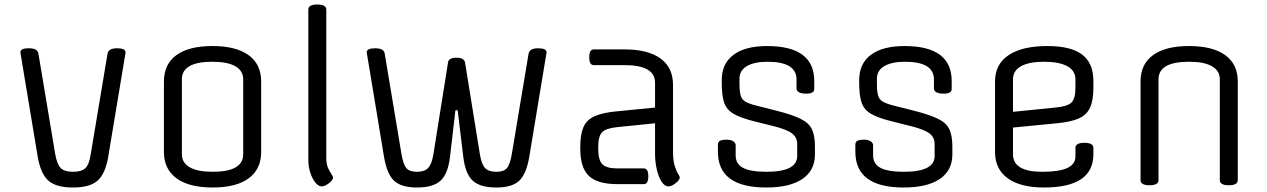

<svg xmlns="http://www.w3.org/2000/svg" viewBox="-20 -820 5642 855"><path d="M305 15Q230 15 195.5 -15.5Q161 -46 148 -122L71 -585Q68 -605 109 -605Q147 -605 151 -582L226 -133Q234 -88 250.5 -71.5Q267 -55 305 -55Q343 -55 360 -71Q377 -87 384 -133L459 -582Q464 -605 501 -605Q541 -605 539 -585L462 -122Q449 -46 414.5 -15.5Q380 15 305 15Z M1143 -457V-143Q1143 -67 1087.5 -26Q1032 15 927 15Q822 15 766 -26Q710 -67 710 -143V-457Q710 -534 765.5 -574.5Q821 -615 926 -615Q1031 -615 1087 -574.5Q1143 -534 1143 -457ZM1063 -133V-467Q1063 -505 1028 -525Q993 -545 926 -545Q790 -545 790 -467V-133Q790 -95 825 -75Q860 -55 927 -55Q1063 -55 1063 -133Z M1433 -777V-117Q1433 -90 1440.5 -73Q1448 -56 1455.5 -45.5Q1463 -35 1463 -29Q1463 -22 1454 -12.5Q1445 -3 1433.5 3.5Q1422 10 1412 10Q1398 10 1384 -7.5Q1370 -25 1361.5 -52Q1353 -79 1353 -107V-777Q1353 -800 1393 -800Q1433 -800 1433 -777Z M1910 -133 1975 -541Q1977 -563 2013 -563Q2047 -563 2051 -541L2117 -133Q2124 -89 2140 -72Q2156 -55 2190 -55Q2223 -55 2237 -71Q2251 -87 2259 -133L2334 -582Q2339 -605 2376 -605Q2414 -605 2414 -587L2337 -122Q2324 -45 2292 -15Q2260 15 2190 15Q2118 15 2085 -15.5Q2052 -46 2043 -122L2018 -329H2008L1984 -122Q1975 -46 1942 -15.5Q1909 15 1837 15Q1767 15 1735 -15Q1703 -45 1690 -122L1613 -587Q1613 -605 1651 -605Q1689 -605 1693 -582L1768 -133Q1776 -87 1790 -71Q1804 -55 1837 -55Q1871 -55 1887 -72.5Q1903 -90 1910 -133Z M2847 0H2730Q2641 0 2602.5 -36.5Q2564 -73 2564 -158V-166Q2564 -221 2578 -253.5Q2592 -286 2627 -302Q2662 -318 2724 -324L2897 -341V-452Q2897 -530 2761 -530H2624Q2604 -530 2604 -565Q2604 -600 2624 -600H2761Q2866 -600 2921.5 -559.5Q2977 -519 2977 -442V-147Q2977 -105 2984.5 -81.5Q2992 -58 2999.5 -46.5Q3007 -35 3007 -29Q3007 -22 2998 -12.5Q2989 -3 2977.5 3.5Q2966 10 2956 10Q2940 10 2926.5 -10.5Q2913 -31 2905 -64.5Q2897 -98 2897 -137V-271L2730 -254Q2678 -249 2661 -231Q2644 -213 2644 -166V-158Q2644 -107 2662.5 -88.5Q2681 -70 2730 -70H2847Q2867 -70 2867 -35Q2867 0 2847 0Z M3527 -427V-466Q3527 -545 3398 -545Q3339 -545 3306 -525.5Q3273 -506 3273 -470V-448Q3273 -414 3278 -395.5Q3283 -377 3299 -367.5Q3315 -358 3347 -350L3434 -328Q3506 -310 3544 -291.5Q3582 -273 3595.5 -244.5Q3609 -216 3609 -168V-132Q3609 -61 3553 -23Q3497 15 3392 15Q3177 15 3177 -144V-176Q3177 -188 3186 -193Q3195 -198 3217 -198Q3234 -198 3245 -191Q3256 -184 3256 -173V-128Q3256 -90 3289 -72.5Q3322 -55 3393 -55Q3530 -55 3530 -125V-178Q3530 -208 3507.5 -225.5Q3485 -243 3426 -258L3338 -280Q3278 -295 3247 -313Q3216 -331 3205 -362.5Q3194 -394 3194 -451V-463Q3194 -537 3246.5 -576Q3299 -615 3396 -615Q3606 -615 3606 -459V-424Q3606 -403 3571 -403Q3527 -403 3527 -427Z M4139 -427V-466Q4139 -545 4010 -545Q3951 -545 3918 -525.5Q3885 -506 3885 -470V-448Q3885 -414 3890 -395.5Q3895 -377 3911 -367.5Q3927 -358 3959 -350L4046 -328Q4118 -310 4156 -291.5Q4194 -273 4207.5 -244.5Q4221 -216 4221 -168V-132Q4221 -61 4165 -23Q4109 15 4004 15Q3789 15 3789 -144V-176Q3789 -188 3798 -193Q3807 -198 3829 -198Q3846 -198 3857 -191Q3868 -184 3868 -173V-128Q3868 -90 3901 -72.5Q3934 -55 4005 -55Q4142 -55 4142 -125V-178Q4142 -208 4119.5 -225.5Q4097 -243 4038 -258L3950 -280Q3890 -295 3859 -313Q3828 -331 3817 -362.5Q3806 -394 3806 -451V-463Q3806 -537 3858.5 -576Q3911 -615 4008 -615Q4218 -615 4218 -459V-424Q4218 -403 4183 -403Q4139 -403 4139 -427Z M4849 -459V-429Q4849 -374 4834.5 -341.5Q4820 -309 4785 -293Q4750 -277 4686 -271L4491 -252V-133Q4491 -55 4621 -55Q4697 -55 4733 -72Q4769 -89 4769 -123V-161Q4769 -184 4809 -184Q4849 -184 4849 -161V-133Q4849 15 4629 15Q4524 15 4467.5 -26Q4411 -67 4411 -143V-457Q4411 -534 4471.5 -574.5Q4532 -615 4644 -615Q4749 -615 4799 -577Q4849 -539 4849 -459ZM4491 -467V-322L4679 -341Q4734 -346 4751.5 -363.5Q4769 -381 4769 -429V-467Q4769 -505 4733 -525Q4697 -545 4629 -545Q4562 -545 4526.5 -525Q4491 -505 4491 -467Z M5492 -457V-18Q5492 5 5452 5Q5412 5 5412 -18V-467Q5412 -505 5377 -525Q5342 -545 5275 -545Q5139 -545 5139 -467V-18Q5139 5 5099 5Q5059 5 5059 -18V-457Q5059 -534 5114.5 -574.5Q5170 -615 5275 -615Q5380 -615 5436 -574.5Q5492 -534 5492 -457Z"/></svg>

Font: Offside
Style: Regular
Weight: 400
Designer: Eduardo Rodriguez Tunni
Foundry: Eduardo Rodriguez Tunni
Version: Version 1.002; ttfautohint (v1.8.4.7-5d5b);gftools[0.9.23]